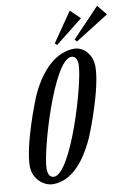

<svg xmlns="http://www.w3.org/2000/svg" viewBox="-117 -949 740 1024"><g transform="rotate(-10 253.0 -437.0)"><path d="M321 -681C225 -681 141 -601 84 -479C69 -447 -20 -221 -20 -104C-20 -33 39 11 86 11C182 11 256 -69 313 -191C328 -223 417 -450 417 -567C417 -638 368 -681 321 -681ZM98 -27C76 -27 66 -46 66 -77C66 -171 203 -641 299 -641C320 -641 331 -623 331 -593C331 -498 193 -27 98 -27ZM334 -885 225 -727 236 -716 386 -835ZM482 -885 333 -729 343 -716 526 -831Z"/></g></svg>

Font: Romanesco
Style: Regular
Weight: 400
Designer: Astigmatic (AOETI)
Foundry: Astigmatic (AOETI)
Version: Version 1.000